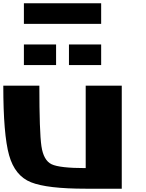

<svg xmlns="http://www.w3.org/2000/svg" viewBox="-20 -1145 884 1165"><path d="M500 -625H718.8V0H500Q265.6 0 168 -39.1Q70.3 -78.1 35.2 -203.1Q0 -328.1 0 -625H218.8Q218.8 -343.8 231.4 -257.8Q244.1 -171.9 293 -148.4Q341.8 -125 500 -125ZM593.8 -1125V-1000H125V-1125ZM593.8 -875V-750H398.4V-875ZM320.3 -875V-750H125V-875Z"/></svg>

Font: CraftyPE
Style: Regular
Weight: 400
Designer: Erek Butcher
Foundry: Haunted Coop
Version: Version 0.018;April 4, 2024;FontCreator 15.0.0.2962 64-bit